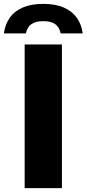

<svg xmlns="http://www.w3.org/2000/svg" viewBox="-67 -969 446 989"><path d="M60 0V-740H252V0ZM-47 -797Q-41 -843 -17 -877.2Q7 -911.5 50 -930.2Q93 -949 156 -949Q219 -949 262 -930Q305 -911 329 -877Q353 -843 359 -797H245.5Q239.5 -828 218.2 -844Q197 -860 156 -860Q115 -860 93.8 -844Q72.5 -828 66.5 -797Z"/></svg>

Font: Encode Sans SC ExtraBold
Style: Regular
Weight: 800
Version: Version 3.002